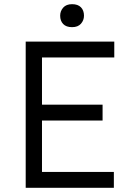

<svg xmlns="http://www.w3.org/2000/svg" viewBox="-20 -899 639 919"><path d="M103 0V-700H527V-624H181V-398H471V-322H181V-76H525V0ZM325 -769Q297 -769 282.5 -784Q268 -799 268 -824Q268 -846 282.5 -862.5Q297 -879 325 -879Q353 -879 367.5 -864Q382 -849 382 -824Q382 -802 367.5 -785.5Q353 -769 325 -769Z"/></svg>

Font: Lexend Light
Style: Regular
Weight: 300
Designer: Bonnie Shaver-Troup, Thomas Jockin
Foundry: Lexend
Version: Version 1.007; ttfautohint (v1.8.3)